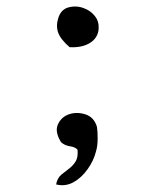

<svg xmlns="http://www.w3.org/2000/svg" viewBox="-20 -549 464 582"><path d="M274 -164Q276 -151 276 -129Q276 -107 271 -90Q264 -62 245.5 -36Q227 -10 202.5 3.5Q178 17 150 10Q154 -10 166.5 -20Q179 -30 192 -40Q203 -49 210 -61Q217 -73 215 -95Q209 -103 192.5 -105.5Q176 -108 165 -118Q146 -149 155 -170.5Q164 -192 185 -201Q209 -211 237 -203Q265 -195 274 -164ZM279 -465Q279 -458 278 -454Q273 -430 249.5 -417Q226 -404 191 -406Q178 -417 168.5 -429Q159 -441 155 -454Q150 -472 156 -492Q164 -521 189 -527Q214 -533 237 -523Q255 -516 267.5 -500.5Q280 -485 279 -465Z"/></svg>

Font: Yuji Boku
Style: Regular
Weight: 400
Designer: Kataoka Yuji
Foundry: Kinuta Font Factory
Version: Version 3.002